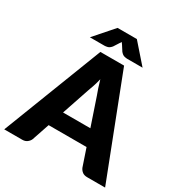

<svg xmlns="http://www.w3.org/2000/svg" viewBox="-219 -1064 1150 1215"><g transform="rotate(30 355.5 -457.0)"><path d="M724 0H593Q571 0 557.5 -10.2Q544 -20.5 537 -36.5L494 -163.5H217L174 -36.5Q168.5 -22.5 154.2 -11.2Q140 0 119 0H-13L269 -728.5H442ZM455.5 -278.5 388 -478Q380.5 -497 372 -522.8Q363.5 -548.5 355 -578.5Q347.5 -548 339 -522Q330.5 -496 323 -477L256 -278.5ZM550 -775.5H438Q429 -775.5 416 -778.8Q403 -782 389 -798.5L364 -837.5Q361.5 -841 359.2 -844Q357 -847 355 -850.5Q353 -847 350.8 -844Q348.5 -841 346 -837.5L321 -798.5Q307 -782 294 -778.8Q281 -775.5 272 -775.5H165L287 -914.5H428Z"/></g></svg>

Font: Lato
Style: Regular
Weight: 900
Designer: Lukasz Dziedzic with Adam Twardoch and Botio Nikoltchev
Foundry: tyPoland Lukasz Dziedzic
Version: Version 2.010; 2014-09-01; http://www.latofonts.com/; ttfaut